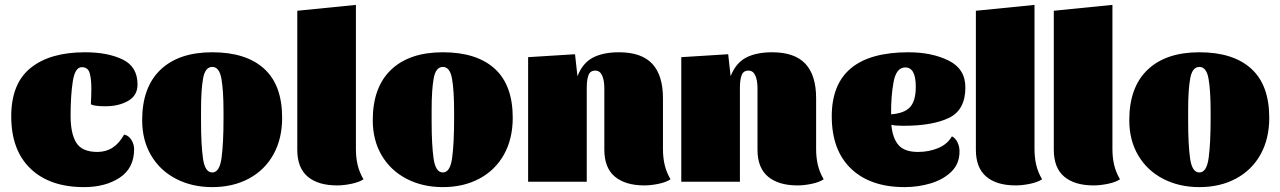

<svg xmlns="http://www.w3.org/2000/svg" viewBox="-20 -744 5242 786"><path d="M269 -270Q269 -197 292.5 -159.5Q316 -122 379 -122Q449 -122 488 -193Q506 -190 517.5 -172Q529 -154 529 -133Q529 -56 470.5 -17Q412 22 324 22Q184 22 105 -53.5Q26 -129 26 -268Q26 -402 105.5 -466Q185 -530 328 -530Q421 -530 482 -500.5Q543 -471 543 -398Q543 -353 504.5 -331Q466 -309 412 -309Q366 -309 352 -317Q354 -357 354 -381Q354 -421 347 -445Q340 -469 315 -469Q287 -469 278 -411Q269 -353 269 -270Z M1135 -262Q1135 -176 1099.5 -112Q1064 -48 999 -13Q934 22 849 22Q766 22 700.5 -12Q635 -46 598.5 -108Q562 -170 562 -252Q562 -387 637 -458.5Q712 -530 849 -530Q987 -530 1061 -463Q1135 -396 1135 -262ZM895 -257V-288Q895 -373 886.5 -421.5Q878 -470 849 -470Q820 -470 811.5 -423.5Q803 -377 803 -296V-246Q803 -152 811 -95Q819 -38 849 -38Q879 -38 887 -98Q895 -158 895 -257Z M1437 -724V-134Q1437 -99 1444 -69Q1451 -39 1468 -10Q1450 2 1418.5 8.5Q1387 15 1360 15Q1282 15 1239.5 -21Q1197 -57 1197 -131V-700Z M2079 -262Q2079 -176 2043.5 -112Q2008 -48 1943 -13Q1878 22 1793 22Q1710 22 1644.5 -12Q1579 -46 1542.5 -108Q1506 -170 1506 -252Q1506 -387 1581 -458.5Q1656 -530 1793 -530Q1931 -530 2005 -463Q2079 -396 2079 -262ZM1839 -257V-288Q1839 -373 1830.5 -421.5Q1822 -470 1793 -470Q1764 -470 1755.5 -423.5Q1747 -377 1747 -296V-246Q1747 -152 1755 -95Q1763 -38 1793 -38Q1823 -38 1831 -98Q1839 -158 1839 -257Z M2142 -510 2334 -522 2344 -432Q2365 -486 2407 -508Q2449 -530 2514 -530Q2606 -530 2650 -483Q2694 -436 2694 -342V-134Q2694 -99 2701 -69Q2708 -39 2725 -10Q2707 2 2676 8.5Q2645 15 2618 15Q2540 15 2497 -21Q2454 -57 2454 -131V-346Q2454 -351 2454 -383Q2454 -415 2445 -435Q2436 -455 2417 -455Q2396 -455 2389 -436Q2382 -417 2382 -385V-351V0H2142Z M2769 -510 2961 -522 2971 -432Q2992 -486 3034 -508Q3076 -530 3141 -530Q3233 -530 3277 -483Q3321 -436 3321 -342V-134Q3321 -99 3328 -69Q3335 -39 3352 -10Q3334 2 3303 8.5Q3272 15 3245 15Q3167 15 3124 -21Q3081 -57 3081 -131V-346Q3081 -351 3081 -383Q3081 -415 3072 -435Q3063 -455 3044 -455Q3023 -455 3016 -436Q3009 -417 3009 -385V-351V0H2769Z M3908 -124Q3908 -74 3875 -41.5Q3842 -9 3790.5 6.5Q3739 22 3683 22Q3543 22 3464 -53.5Q3385 -129 3385 -268Q3385 -530 3699 -530Q3795 -530 3863.5 -496Q3932 -462 3932 -386Q3932 -294 3865 -261.5Q3798 -229 3678 -229Q3645 -229 3629 -233Q3634 -178 3658.5 -150Q3683 -122 3738 -122Q3782 -122 3820 -137.5Q3858 -153 3877 -186Q3892 -178 3900 -161Q3908 -144 3908 -124ZM3628 -276Q3682 -280 3705.5 -305.5Q3729 -331 3729 -389Q3729 -468 3686 -468Q3649 -468 3638 -408Q3627 -348 3628 -276Z M4215 -724V-134Q4215 -99 4222 -69Q4229 -39 4246 -10Q4228 2 4196.5 8.5Q4165 15 4138 15Q4060 15 4017.5 -21Q3975 -57 3975 -131V-700Z M4534 -724V-134Q4534 -99 4541 -69Q4548 -39 4565 -10Q4547 2 4515.5 8.5Q4484 15 4457 15Q4379 15 4336.5 -21Q4294 -57 4294 -131V-700Z M5176 -262Q5176 -176 5140.5 -112Q5105 -48 5040 -13Q4975 22 4890 22Q4807 22 4741.5 -12Q4676 -46 4639.5 -108Q4603 -170 4603 -252Q4603 -387 4678 -458.5Q4753 -530 4890 -530Q5028 -530 5102 -463Q5176 -396 5176 -262ZM4936 -257V-288Q4936 -373 4927.5 -421.5Q4919 -470 4890 -470Q4861 -470 4852.5 -423.5Q4844 -377 4844 -296V-246Q4844 -152 4852 -95Q4860 -38 4890 -38Q4920 -38 4928 -98Q4936 -158 4936 -257Z"/></svg>

Font: Sansita Black
Style: Regular
Weight: 900
Designer: Pablo Cosgaya
Foundry: Omnibus-Type
Version: Version 1.006; ttfautohint (v1.5)